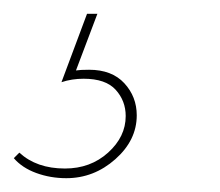

<svg xmlns="http://www.w3.org/2000/svg" viewBox="-79 -20 319 278"><path d="M119 147Q119 183 88 210.5Q57 238 17 238Q-6 238 -26.5 230.5Q-47 223 -59 209L-51 201Q-26 224 15 224Q52 224 77.5 201Q103 178 103 148Q103 126 88.5 110Q74 94 42 94Q25 94 10 99L47 0H62L31 82Q37 81 50 81Q83 81 101 100.5Q119 120 119 147Z"/></svg>

Font: Ysabeau Thin
Style: Italic
Weight: 200
Italic angle: -12°
Designer: Christian Thalmann (Catharsis Fonts)
Version: Version 0.003